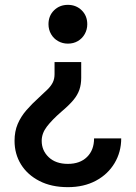

<svg xmlns="http://www.w3.org/2000/svg" viewBox="-20 -561 560 792"><path d="M260 211Q192 211 142.5 185.5Q93 160 66.5 117Q40 74 40 20Q40 -19 53 -49.5Q66 -80 89 -106.5Q112 -133 141 -159Q163 -179 177 -193Q191 -207 198 -221.5Q205 -236 205 -255V-305H315V-240Q315 -213 307.5 -191Q300 -169 282.5 -148Q265 -127 233 -100Q195 -67 173.5 -39Q152 -11 152 20Q152 60 181 87.5Q210 115 260 115Q310 115 339 86.5Q368 58 368 10H480Q480 66 452.5 112Q425 158 375.5 184.5Q326 211 260 211ZM260 -381Q238 -381 219.5 -391.5Q201 -402 190.5 -420.5Q180 -439 180 -461Q180 -496 203 -518.5Q226 -541 260 -541Q294 -541 317 -518.5Q340 -496 340 -461Q340 -439 329.5 -420.5Q319 -402 301 -391.5Q283 -381 260 -381Z"/></svg>

Font: Golos Text Medium
Style: Regular
Weight: 500
Designer: A.Korolkova, Vitaly Kuzmin
Foundry: ParaType Ltd
Version: Version 2.004